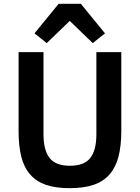

<svg xmlns="http://www.w3.org/2000/svg" viewBox="-20 -970 729 1002"><path d="M402 -950 528 -796 464 -745 344 -861 224 -745 160 -796 286 -950ZM207 -698V-269Q207 -187 238.5 -146Q270 -105 345 -105Q420 -105 451.5 -146Q483 -187 483 -269V-698H613V-286Q613 -209 598.5 -153Q584 -97 552 -60Q520 -23 468.5 -5.5Q417 12 344 12Q270 12 219.5 -5.5Q169 -23 137 -60Q105 -97 91 -153Q77 -209 77 -286V-698Z"/></svg>

Font: IBM Plex Sans Arabic SemiBold
Style: Regular
Weight: 600
Designer: Mike Abbink, Paul van der Laan, Pieter van Rosmalen, Wael Morcos, Khajak Apelian
Foundry: Bold Monday
Version: Version 1.1